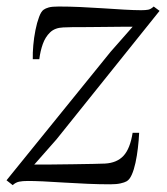

<svg xmlns="http://www.w3.org/2000/svg" viewBox="-26 -542 498 574"><path d="M370.5 -462Q359 -462 337 -462Q315 -462 288.2 -461.5Q261.5 -461 235.5 -461Q209.5 -461 189.8 -460.8Q170 -460.5 163 -460Q138 -459 123.8 -445.2Q109.5 -431.5 102 -410.5Q94.5 -389.5 91.5 -365H72Q71.5 -383.5 73.5 -406.5Q75.5 -429.5 80 -452Q84.5 -474.5 90.8 -491.2Q97 -508 104.5 -513Q110 -517 119.8 -519.8Q129.5 -522.5 149.5 -522.5Q179.5 -522.5 214 -521Q248.5 -519.5 282.2 -517.2Q316 -515 345.8 -513.2Q375.5 -511.5 396 -511.5Q409 -511.5 417 -513Q425 -514.5 433.5 -522.5L451 -509.5L143 -125.5L76.5 -50Q96 -50 127.5 -50.2Q159 -50.5 192.5 -51Q226 -51.5 252.5 -52Q279 -52.5 288 -53Q323.5 -55 343.2 -76.2Q363 -97.5 370.5 -145H390Q389 -122.5 386.2 -99.2Q383.5 -76 379 -55.2Q374.5 -34.5 368 -19.8Q361.5 -5 352.5 0Q346.5 3.5 334.5 6.2Q322.5 9 303.5 9Q272 9 236 7.5Q200 6 165.2 3.8Q130.5 1.5 102.5 0.2Q74.5 -1 57.5 -1Q41 -1 30.8 1.2Q20.5 3.5 12 11.5L-6.5 -3L304.5 -387Z"/></svg>

Font: Merriweather 120pt Light
Style: Italic
Weight: 300
Italic angle: -7.8°
Version: Version 2.101